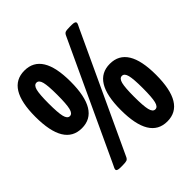

<svg xmlns="http://www.w3.org/2000/svg" viewBox="-190 -852 1001 1001"><g transform="rotate(-45 310.0 -351.5)"><path d="M140 -284Q10 -284 10 -498Q10 -709 140 -709Q270 -709 270 -498Q270 -284 140 -284ZM140 -373Q158 -373 165 -401.5Q172 -430 172 -498Q172 -565 165 -592.5Q158 -620 140 -620Q122 -620 115 -592.5Q108 -565 108 -498Q108 -430 115 -401.5Q122 -373 140 -373ZM137 3Q110 3 110 -9Q110 -13 113 -19.5Q116 -26 121 -36L421 -681Q427 -696 436 -699.5Q445 -703 468 -703H483Q510 -703 510 -691Q510 -687 507 -680.5Q504 -674 499 -664L199 -19Q193 -4 184 -0.5Q175 3 152 3ZM480 6Q350 6 350 -208Q350 -419 480 -419Q610 -419 610 -208Q610 6 480 6ZM480 -83Q498 -83 505 -111.5Q512 -140 512 -208Q512 -275 505 -302.5Q498 -330 480 -330Q462 -330 455 -302.5Q448 -275 448 -208Q448 -140 455 -111.5Q462 -83 480 -83Z"/></g></svg>

Font: Asap Condensed ExtraBold
Style: Regular
Weight: 800
Width: 3
Designer: Pablo Cosgaya
Foundry: Omnibus-Type
Version: Version 3.001; ttfautohint (v1.8.4.7-5d5b)